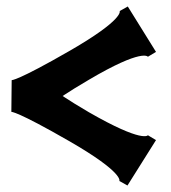

<svg xmlns="http://www.w3.org/2000/svg" viewBox="-20 -577 526 592"><path d="M373 -5 348 -19C348 -19 363 -44 195 -141C30 -236 15 -232 15 -232L16 -330C16 -330 31 -326 196 -421C364 -518 349 -543 349 -543L374 -557L461 -417L436 -402C436 -402 420 -429 254 -331C220 -311 194 -295 173 -281C194 -267 220 -251 254 -231C421 -135 436 -160 436 -160L461 -145Z"/></svg>

Font: Ouroboros
Style: Regular
Weight: 400
Designer: Ariel Martín Pérez
Foundry: Velvetyne Type Foundry
Version: Version 2.001;hotconv 1.0.109;makeotfexe 2.5.65596